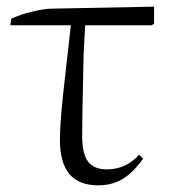

<svg xmlns="http://www.w3.org/2000/svg" viewBox="-20 -543 511 577"><path d="M275 14Q217 14 188.5 -20Q160 -54 160 -123Q160 -141 162 -173Q164 -205 168.5 -249Q173 -293 179.5 -348Q186 -403 193 -467H11L14 -487Q27 -493 43.5 -498.5Q60 -504 76.5 -508Q93 -512 108 -514.5Q123 -517 135 -517L443 -523V-472L436 -467H236Q235 -445 233 -413.5Q231 -382 230.5 -345Q230 -308 229 -269.5Q228 -231 227.5 -196Q227 -161 227 -133Q227 -81 244.5 -57.5Q262 -34 301 -34Q330 -34 354 -45Q378 -56 398 -78L410 -66Q379 -23 347.5 -4.5Q316 14 275 14Z"/></svg>

Font: Literata 60pt Light
Style: Regular
Weight: 300
Designer: Latin by Veronika Burian and Jose Scaglione. Greek by Irene Vlachou. Cyrillic by Vera Evstafieva.
Foundry: TypeTogether
Version: Version 3.103;gftools[0.9.29]